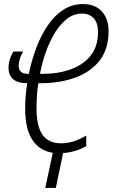

<svg xmlns="http://www.w3.org/2000/svg" viewBox="-20 -745 568 946"><path d="M405 -25Q380 -11 351.5 -2Q323 7 291 9L255 181H203L240 8Q174 -3 139 -56.5Q104 -110 104 -211Q104 -241 106.5 -272Q109 -303 114 -335Q67 -335 44.5 -355Q22 -375 22 -410Q22 -431 28 -451Q34 -471 46 -491H94Q83 -472 77.5 -454.5Q72 -437 72 -421Q72 -381 118 -381H122Q136 -449 159.5 -511Q183 -573 216.5 -621.5Q250 -670 293 -697.5Q336 -725 389 -725Q448 -725 481.5 -689Q515 -653 515 -591Q515 -504 471.5 -447.5Q428 -391 352 -363Q276 -335 179 -335H169Q164 -305 162 -274Q160 -243 160 -211Q160 -123 189.5 -81Q219 -39 280 -39Q316 -39 347 -50Q378 -61 405 -77ZM188 -381Q267 -381 329 -403.5Q391 -426 427 -471.5Q463 -517 463 -587Q463 -631 442 -654.5Q421 -678 384 -678Q344 -678 310.5 -652.5Q277 -627 250.5 -583.5Q224 -540 205.5 -487.5Q187 -435 177 -381Z"/></svg>

Font: Noto Sans ExtraCondensed Light
Style: Italic
Weight: 300
Width: 2
Italic angle: -12°
Designer: Monotype Design Team
Foundry: Monotype Imaging Inc.
Version: Version 2.013; ttfautohint (v1.8.4.7-5d5b)